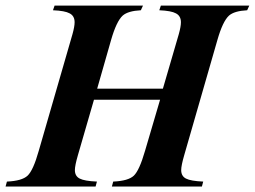

<svg xmlns="http://www.w3.org/2000/svg" viewBox="-57 -682 931 702"><path d="M854.5 -661.6 846.7 -644.5Q799.8 -642.1 780.3 -625Q757.3 -604 737.8 -535.6L616.7 -115.2Q605.5 -76.7 605.5 -60.1Q605.5 -38.1 623 -29.1Q640.6 -20 686 -18.1L681.2 0H352.1L356.9 -18.1Q412.1 -20.5 432.4 -39.8Q452.6 -59.1 473.1 -129.9L528.3 -317.4H286.6L228 -115.2Q216.8 -76.7 216.8 -60.1Q216.8 -38.1 234.4 -29.1Q252 -20 297.4 -18.1L292.5 0H-36.6L-31.7 -18.1Q23.4 -20.5 43.9 -39.8Q64.5 -59.1 84.5 -129.9L208 -557.1Q215.8 -585 215.8 -600.6Q215.8 -624 197.3 -633.3Q180.7 -642.6 136.7 -644.5L142.6 -661.6H465.8L458 -644.5Q411.1 -642.1 391.6 -625Q368.7 -604 349.1 -535.6L298.3 -357.9H538.6L596.7 -557.1Q604.5 -585 604.5 -600.6Q604.5 -624 585.9 -633.3Q569.3 -642.6 525.4 -644.5L531.2 -661.6Z"/></svg>

Font: Dai Banna SIL Book
Style: BoldOblique
Weight: 700
Italic angle: -11°
Designer: Victor Gaultney
Foundry: SIL International
Version: Version 2.000